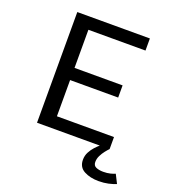

<svg xmlns="http://www.w3.org/2000/svg" viewBox="-158 -820 1027 1141"><g transform="rotate(20 355.0 -249.5)"><path d="M593 -623.5H232V-382.5H536V-305.5H232V-76.5H593V0H134V-700H593ZM592.5 0Q583.5 9 571 24.8Q558.5 40.5 548.8 60Q539 79.5 539 100.5Q539 123.5 557.8 131.5Q576.5 139.5 603 139.5Q628 139.5 647.8 134.5Q667.5 129.5 677.5 124.5L705.5 180Q684.5 188.5 656.8 194.8Q629 201 595.5 201Q542 201 503.8 180.5Q465.5 160 465.5 113Q465.5 87 477 65Q488.5 43 504 26.2Q519.5 9.5 531 0Z"/></g></svg>

Font: League Mono
Style: Regular
Weight: 400
Width: 6
Designer: Tyler Finck
Foundry: The League of Moveable Type / Tyler Finck
Version: Version 2.300;RELEASE